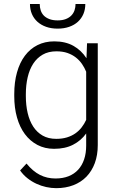

<svg xmlns="http://www.w3.org/2000/svg" viewBox="-20 -749 595 979"><path d="M52.7 -269Q52.7 -330.6 66.7 -380.1Q80.6 -429.7 106.9 -464.8Q133.3 -500 171.1 -519Q209 -538.1 256.8 -538.1Q313.5 -538.1 354 -515.4Q394.5 -492.7 420.9 -452.1L423.8 -528.3H478.5V-9.3Q478.5 42 463.4 82.8Q448.2 123.5 420.7 151.9Q393.1 180.2 354 195.3Q314.9 210.4 266.6 210.4Q241.7 210.4 215.8 204.8Q189.9 199.2 165.8 188Q141.6 176.8 120.1 159.9Q98.6 143.1 82.5 120.1L115.2 85Q147.5 124.5 183.6 142.8Q219.7 161.1 262.7 161.1Q300.3 161.1 329.3 149.7Q358.4 138.2 378.4 116.5Q398.4 94.7 408.9 63.7Q419.4 32.7 419.4 -6.8V-68.4Q393.1 -31.7 352.5 -11Q312 9.8 255.9 9.8Q208.5 9.8 170.9 -10Q133.3 -29.8 106.9 -65.2Q80.6 -100.6 66.7 -149.9Q52.7 -199.2 52.7 -258.8ZM111.8 -258.8Q111.8 -212.4 121.1 -172.6Q130.4 -132.8 149.4 -103.5Q168.5 -74.2 197.5 -57.6Q226.6 -41 266.6 -41Q296.9 -41 321 -48.3Q345.2 -55.7 363.8 -68.6Q382.3 -81.5 396 -99.1Q409.7 -116.7 419.4 -137.7V-383.3Q411.1 -403.8 398.2 -422.6Q385.3 -441.4 366.9 -455.8Q348.6 -470.2 324.2 -478.8Q299.8 -487.3 267.6 -487.3Q227.1 -487.3 197.8 -470.5Q168.5 -453.6 149.4 -424.3Q130.4 -395 121.1 -355Q111.8 -314.9 111.8 -269ZM415 -728.5Q415 -700.7 405.3 -677.7Q395.5 -654.8 377.4 -638.2Q359.4 -621.6 333 -612.3Q306.6 -603 273.9 -603Q241.2 -603 215.1 -612.3Q189 -621.6 170.7 -638.2Q152.3 -654.8 142.6 -677.7Q132.8 -700.7 132.8 -728.5H182.6Q182.6 -711.4 187.5 -696.3Q192.4 -681.2 203.1 -669.9Q213.9 -658.7 231.4 -651.9Q249 -645 273.9 -645Q298.3 -645 315.7 -651.9Q333 -658.7 344 -670.2Q355 -681.6 360.1 -696.8Q365.2 -711.9 365.2 -728.5Z"/></svg>

Font: Melbourne
Style: Light
Weight: 300
Designer: Google
Version: Version 2.000980; 2014